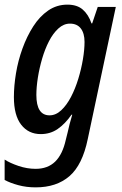

<svg xmlns="http://www.w3.org/2000/svg" viewBox="-30 -569 528 829"><path d="M124 240Q84 240 49 230.5Q14 221 -10 208V120Q13 135 50 147.5Q87 160 124 160Q176 160 208 129Q240 98 254 35L262 3Q265 -12 270.5 -33Q276 -54 282 -74H279Q251 -34 219 -12Q187 10 146 10Q93 10 61.5 -30.5Q30 -71 30 -150Q30 -198 39 -252.5Q48 -307 67 -359.5Q86 -412 113.5 -455Q141 -498 178 -523.5Q215 -549 261 -549Q303 -549 327.5 -527.5Q352 -506 365 -468H368L392 -539H470L349 31Q326 143 270 191.5Q214 240 124 240ZM184 -71Q211 -71 234.5 -93Q258 -115 276.5 -150.5Q295 -186 308 -228.5Q321 -271 328 -313Q335 -355 335 -388Q335 -425 319 -446Q303 -467 272 -467Q245 -467 222 -446Q199 -425 181.5 -391Q164 -357 152 -316Q140 -275 133.5 -234Q127 -193 127 -159Q127 -71 184 -71Z"/></svg>

Font: Noto Sans Condensed Medium
Style: Italic
Weight: 500
Width: 3
Italic angle: -12°
Designer: Monotype Design Team
Foundry: Monotype Imaging Inc.
Version: Version 2.013; ttfautohint (v1.8.4.7-5d5b)